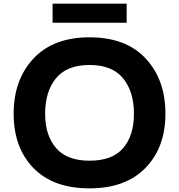

<svg xmlns="http://www.w3.org/2000/svg" viewBox="-20 -1025 984 1055"><path d="M716 -400Q716 -522 656 -595Q596 -668 472 -668Q348 -668 288 -595.5Q228 -523 228 -400Q228 -281 288 -211.5Q348 -142 472 -142Q597 -142 656.5 -211Q716 -280 716 -400ZM889 -400Q889 -215 779.5 -102.5Q670 10 472 10Q272 10 163.5 -102Q55 -214 55 -400Q55 -587 164 -703.5Q273 -820 472 -820Q672 -820 780.5 -703.5Q889 -587 889 -400ZM676 -1005V-900H269V-1005Z"/></svg>

Font: Sinkin Sans 700 Bold
Style: Bold
Weight: 700
Designer: Keith Bates
Foundry: K-Type
Version: Sinkin Sans (version 1.0)  by Keith Bates   •   © 2014   www